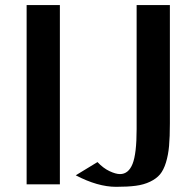

<svg xmlns="http://www.w3.org/2000/svg" viewBox="-20 -720 765 750"><path d="M84 0ZM213.9 -700.2V0H84V-700.2ZM643.6 -237.8Q643.6 -185.1 640.4 -149.7Q637.2 -114.3 628.2 -85Q619.1 -55.7 605 -38.8Q590.8 -22 566.4 -10.3Q542 1.5 510.7 5.6Q479.5 9.8 433.6 9.8Q361.8 9.8 275.9 -35.2L360.8 -86.9Q383.3 -63 407.7 -51.5Q432.1 -40 448.7 -40Q481.9 -40 497.8 -79.8Q513.7 -119.6 513.7 -215.8V-700.2H643.6Z"/></svg>

Font: Pfennig
Style: Bold
Weight: 700
Version: Version 20120410 ; ttfautohint (v0.8)